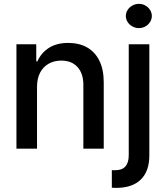

<svg xmlns="http://www.w3.org/2000/svg" viewBox="-20 -755 842 975"><path d="M168 0H63.5V-530.3H164.1V-443.4H169.9Q189.5 -487.3 229 -512.2Q268.6 -537.1 326.2 -537.1Q381.3 -537.1 421.9 -514.4Q462.4 -491.7 484.6 -446.8Q506.8 -401.9 506.8 -336.9V0H403.3V-324.2Q403.3 -381.8 373.5 -414.6Q343.8 -447.3 291 -447.3Q255.4 -447.3 227.3 -431.6Q199.2 -416 183.6 -386Q168 -356 168 -314.5ZM738.3 -530.3V34.2Q738.3 114.7 694.8 157Q651.4 199.2 569.3 199.2Q555.7 199.2 547.9 198.2V109.4H564.5Q600.1 109.4 616.9 90.1Q633.8 70.8 633.8 33.2V-530.3ZM619.1 -673.8Q619.1 -690.4 628.2 -704.6Q637.2 -718.8 652.6 -727.1Q668 -735.4 685.5 -735.4Q703.1 -735.4 718 -727.1Q732.9 -718.8 741.9 -704.6Q751 -690.4 751 -673.8Q751 -657.2 741.9 -643.1Q732.9 -628.9 718 -620.6Q703.1 -612.3 685.5 -612.3Q668 -612.3 652.6 -620.6Q637.2 -628.9 628.2 -643.1Q619.1 -657.2 619.1 -673.8Z"/></svg>

Font: Pretendard GOV Medium
Style: Regular
Weight: 500
Designer: Base glyphs from Inter by Rasmus Andersson; Hangeul glyphs from Noto Sans CJK(Source Han Sans) by Jang Soo-young and Kan
Foundry: Kil Hyung-jin
Version: Version 1.309